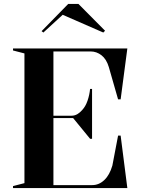

<svg xmlns="http://www.w3.org/2000/svg" viewBox="-20 -954 727 974"><path d="M46 0V-10L104 -25V-683L46 -698V-708H626L592 -450H579L532 -614Q520 -654 495 -673.5Q470 -693 440 -693H251V-367H343Q359 -367 372.5 -375Q386 -383 397 -396Q414 -414 424 -443Q434 -472 437 -503H447V-250H437L351 -355H251V-15H448Q482 -15 509 -40.5Q536 -66 550 -114L579 -266H592L626 0ZM200 -789 191 -796 326 -934H378L513 -798L504 -789L298 -879Z"/></svg>

Font: Kalnia Medium
Style: Regular
Weight: 500
Designer: Frida Medrano
Foundry: Frida Medrano
Version: Version 1.105